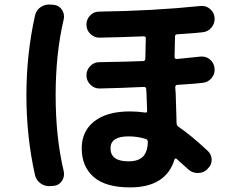

<svg xmlns="http://www.w3.org/2000/svg" viewBox="-20 -774 1040 834"><path d="M538.1 -181.6Q460 -181.6 460 -129.9Q460 -73.2 538.1 -73.2Q581.1 -73.2 601.1 -93.8Q621.1 -114.3 622.1 -157.2Q622.1 -167 614.3 -169.9Q579.1 -181.6 538.1 -181.6ZM544.9 40Q438.5 40 386.7 -5.4Q335 -50.8 335 -129.9Q335 -204.1 389.6 -247.1Q444.3 -290 544.9 -290Q575.2 -290 610.4 -285.2Q619.1 -283.2 619.1 -292Q617.2 -345.7 616.2 -371.1Q616.2 -374 615.7 -378.9Q615.2 -383.8 615.2 -386.7Q615.2 -395.5 605.5 -396.5Q509.8 -391.6 412.1 -389.6Q388.7 -389.6 372.1 -406.7Q355.5 -423.8 355.5 -446.8Q355.5 -469.7 371.6 -486.8Q387.7 -503.9 411.1 -503.9Q538.1 -505.9 601.6 -508.8Q610.4 -508.8 611.3 -518.6Q611.3 -545.9 613.3 -608.4Q613.3 -616.2 603.5 -616.2Q507.8 -612.3 412.1 -610.4Q388.7 -610.4 372.1 -627Q355.5 -643.6 355.5 -667Q355.5 -690.4 371.6 -707Q387.7 -723.6 411.1 -723.6Q641.6 -726.6 851.6 -748Q875 -750 892.6 -734.9Q910.2 -719.7 912.1 -697.3Q914.1 -672.9 898.4 -654.3Q882.8 -635.7 859.4 -633.8Q843.8 -631.8 824.7 -630.4Q805.7 -628.9 783.7 -627.4Q761.7 -626 750 -625Q740.2 -625 740.2 -615.2Q738.3 -555.7 738.3 -526.4Q738.3 -518.6 747.1 -517.6Q763.7 -519.5 798.8 -522.9Q834 -526.4 851.6 -528.3Q875 -530.3 892.6 -515.1Q910.2 -500 912.1 -476.6Q914.1 -452.1 898.4 -434.1Q882.8 -416 859.4 -414.1Q843.8 -412.1 824.7 -410.6Q805.7 -409.2 783.7 -407.7Q761.7 -406.2 750 -405.3Q741.2 -405.3 741.2 -394.5Q741.2 -390.6 742.2 -381.3Q743.2 -372.1 743.2 -367.2Q745.1 -325.2 747.1 -238.3Q747.1 -229.5 754.9 -223.6Q808.6 -187.5 882.8 -118.2Q899.4 -102.5 899.4 -79.6Q899.4 -56.6 881.8 -41L879.9 -38.1Q863.3 -22.5 838.9 -22.5Q814.5 -22.5 796.9 -39.1Q775.4 -58.6 747.1 -84Q745.1 -85.9 742.2 -85.4Q739.3 -85 738.3 -82Q701.2 40 544.9 40ZM201.2 34.2Q176.8 37.1 156.7 22.9Q136.7 8.8 131.8 -14.6Q94.7 -180.7 94.7 -359.9Q94.7 -539.1 131.8 -705.1Q136.7 -729.5 156.7 -743.2Q176.8 -756.8 201.2 -753.9L214.8 -752.9Q237.3 -750 249.5 -731Q261.7 -711.9 256.8 -690.4Q221.7 -542 221.7 -359.9Q221.7 -177.7 256.8 -30.3Q261.7 -7.8 249.5 11.2Q237.3 30.3 214.8 33.2Z"/></svg>

Font: Rounded Mgen+ 2m bold
Style: Bold
Weight: 700
Designer: [Source Han Sans]
Ryoko NISHIZUKA  (kana & ideographs); Paul D. Hunt (Latin, Greek & Cyrillic); Wenlong ZHANG  (bopomofo
Version: Version 1.059.20150602